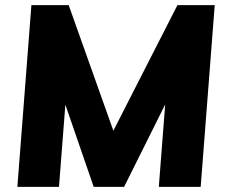

<svg xmlns="http://www.w3.org/2000/svg" viewBox="-20 -732 892 752"><path d="M821 -712 766 0H602L627 -323L466 0H347L236 -322L211 0H48L103 -712H249L424 -220L675 -712Z"/></svg>

Font: Muli Black
Style: Italic
Weight: 900
Italic angle: -4.541°
Designer: Vernon Adams
Foundry: Vernon Adams
Version: Version 2.001